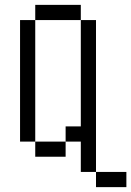

<svg xmlns="http://www.w3.org/2000/svg" viewBox="-20 -645 540 790"><path d="M500 125V62.5H375V125ZM375 62.5Q375 62.5 375 -562.5H312.5V-125H250V-62.5H125V0H250V-62.5H312.5Q312.5 -62.5 312.5 62.5ZM125 -62.5Q125 -62.5 125 -562.5H62.5Q62.5 -562.5 62.5 -62.5ZM125 -562.5H312.5V-625H125Z"/></svg>

Font: UnifontExMono
Style: Regular
Weight: 500
Version: Version 15.0.06